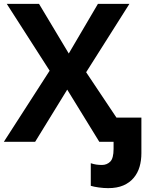

<svg xmlns="http://www.w3.org/2000/svg" viewBox="-20 -734 772 994"><path d="M237 -368 15 -714H182L336 -457L487 -714H650L426 -360L583 -125H712V59Q712 97 702.5 129.5Q693 162 672 187Q651 212 618.5 226Q586 240 540 240Q517 240 491.5 236.5Q466 233 450 228V111Q465 116 478.5 118Q492 120 508 120Q533 120 550.5 103Q568 86 568 37V0H494L328 -270L162 0H0Z"/></svg>

Font: BC Sans
Style: Bold
Weight: 700
Designer: Monotype Design Team
Province of B.C.
Foundry: Monotype Imaging Inc.
Version: Version 2.000;GOOG;noto-source:20170915:90ef993387c0